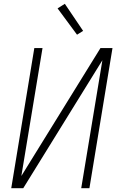

<svg xmlns="http://www.w3.org/2000/svg" viewBox="-20 -987 640 1007"><path d="M102 0H39L160 -735H203L92 -64L507 -735H570L449 0H406L517 -671ZM384 -805 282 -943 320 -967 416 -825Z"/></svg>

Font: Iosevka Aile XLt Obl
Style: Regular
Weight: 200
Italic angle: -9°
Designer: Belleve Invis
Foundry: Belleve Invis
Version: Version 31.1.0; ttfautohint (v1.8.4)